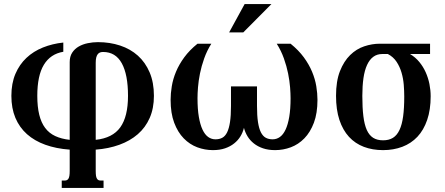

<svg xmlns="http://www.w3.org/2000/svg" viewBox="-20 -736 2211 955"><path d="M456.1 -40.5Q540 -49.3 578.4 -102.8Q616.7 -156.2 616.7 -259.3Q616.7 -365.2 585.7 -421.4Q554.7 -477.5 492.7 -477.5Q484.4 -477.5 477.8 -475.1Q471.2 -472.7 466.3 -466.6Q461.4 -460.4 458.7 -450Q456.1 -439.5 456.1 -423.8ZM326.7 8.3Q259.3 3.4 205.6 -15.9Q151.9 -35.2 114.3 -68.6Q76.7 -102.1 56.6 -149.7Q36.6 -197.3 36.6 -259.3Q36.6 -321.3 56.6 -368.4Q76.7 -415.5 111.6 -448.2Q146.5 -481 193.6 -499.8Q240.7 -518.6 294.9 -524.4V-478.5Q231 -467.8 198.2 -413.8Q165.5 -359.9 165.5 -259.3Q165.5 -204.6 175.3 -165Q185.1 -125.5 204.8 -99.4Q224.6 -73.2 255.1 -59.1Q285.6 -44.9 326.7 -40.5V-427.2Q326.7 -455.1 339.1 -474.1Q351.6 -493.2 371.6 -504.6Q391.6 -516.1 416.7 -521.2Q441.9 -526.4 467.3 -526.4Q526.4 -526.4 577.4 -509.5Q628.4 -492.7 665.8 -459.2Q703.1 -425.8 724.4 -375.7Q745.6 -325.7 745.6 -259.3Q745.6 -197.3 724.6 -149.4Q703.6 -101.6 665.3 -68.4Q627 -35.2 573.7 -15.9Q520.5 3.4 456.1 8.3V113.8Q456.1 128.9 457.5 138.2Q459 147.5 462.4 152.8Q465.8 158.2 470.5 160.2Q475.1 162.1 481.9 162.1H495.1V198.7H287.1V162.1H300.8Q307.1 162.1 312 160.2Q316.9 158.2 320.3 152.8Q323.7 147.5 325.2 138.2Q326.7 128.9 326.7 113.8Z M1193.4 -100.1Q1188 -77.6 1175.8 -57.6Q1163.6 -37.6 1144.5 -22.5Q1125.5 -7.3 1099.4 1.7Q1073.2 10.7 1039.1 10.7Q999 10.7 961.2 -3.4Q923.3 -17.6 893.8 -47.9Q864.3 -78.1 846.4 -125.5Q828.6 -172.9 828.6 -239.3Q828.6 -271.5 834.5 -307.1Q840.3 -342.8 855.5 -379.2Q870.6 -415.5 896.5 -450.9Q922.4 -486.3 962.4 -518.6H1031.2Q1009.3 -483.9 995.6 -445.3Q981.9 -406.7 974.6 -370.1Q967.3 -333.5 964.8 -301.5Q962.4 -269.5 962.4 -247.6Q962.4 -193.4 969 -154.8Q975.6 -116.2 987.3 -91.3Q999 -66.4 1015.4 -54.7Q1031.7 -43 1051.8 -43Q1071.3 -43 1085.7 -50.8Q1100.1 -58.6 1109.6 -77.6Q1119.1 -96.7 1124 -128.7Q1128.9 -160.6 1128.9 -209V-306.2H1258.3V-209Q1258.3 -160.6 1263.2 -128.7Q1268.1 -96.7 1277.8 -77.6Q1287.6 -58.6 1302 -50.8Q1316.4 -43 1335.9 -43Q1356 -43 1372.3 -54.7Q1388.7 -66.4 1400.4 -91.3Q1412.1 -116.2 1418.7 -154.8Q1425.3 -193.4 1425.3 -247.6Q1425.3 -269.5 1422.9 -301.5Q1420.4 -333.5 1413.1 -370.1Q1405.8 -406.7 1392.1 -445.3Q1378.4 -483.9 1356.4 -518.6H1425.3Q1465.3 -486.3 1491.2 -450.9Q1517.1 -415.5 1532.2 -379.2Q1547.4 -342.8 1553.2 -307.1Q1559.1 -271.5 1559.1 -239.3Q1559.1 -172.9 1541.3 -125.5Q1523.4 -78.1 1493.9 -47.9Q1464.4 -17.6 1426.5 -3.4Q1388.7 10.7 1348.6 10.7Q1314.5 10.7 1288.1 1.7Q1261.7 -7.3 1242.7 -22.5Q1223.6 -37.6 1211.4 -57.6Q1199.2 -77.6 1193.4 -100.1ZM1196.8 -715.8H1330.1L1189.9 -574.7H1119.6Z M2019.5 -467.3Q2046.4 -451.2 2065.7 -427.7Q2085 -404.3 2097.4 -376.5Q2109.9 -348.6 2116 -318.1Q2122.1 -287.6 2122.1 -257.3Q2122.1 -189.9 2104.7 -139.4Q2087.4 -88.9 2056.2 -55.7Q2024.9 -22.5 1981.2 -5.9Q1937.5 10.7 1885.3 10.7Q1833 10.7 1789.8 -5.6Q1746.6 -22 1715.8 -55.4Q1685.1 -88.9 1668.2 -139.6Q1651.4 -190.4 1651.4 -259.3Q1651.4 -332.5 1670.9 -382.1Q1690.4 -431.6 1721.7 -462.2Q1752.9 -492.7 1791.7 -505.6Q1830.6 -518.6 1869.6 -518.6H2119.1V-467.3ZM1990.7 -255.9Q1990.7 -283.2 1988.3 -314.2Q1985.8 -345.2 1977.3 -374.5Q1968.8 -403.8 1952.6 -428.5Q1936.5 -453.1 1909.2 -467.3H1881.3Q1855.5 -467.3 1836.7 -453.4Q1817.9 -439.5 1805.7 -412.8Q1793.5 -386.2 1787.8 -347.4Q1782.2 -308.6 1782.2 -258.8Q1782.2 -200.2 1787.4 -158.2Q1792.5 -116.2 1804.4 -89.6Q1816.4 -63 1836.2 -50.5Q1856 -38.1 1885.3 -38.1Q1914.6 -38.1 1934.6 -50.5Q1954.6 -63 1967 -89.4Q1979.5 -115.7 1985.1 -157Q1990.7 -198.2 1990.7 -255.9Z"/></svg>

Font: Arian AMU Serif
Style: Bold
Weight: 700
Designer: Ruben Hakobyan (Tarumian)
Foundry: Ruben Hakobyan (Tarumian)
Version: Version 1.002